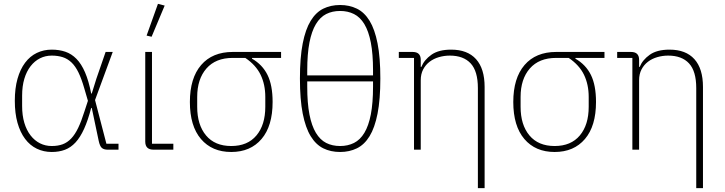

<svg xmlns="http://www.w3.org/2000/svg" viewBox="-20 -778 3766 998"><path d="M596 0H540Q520 0 509.5 -9Q499 -18 493 -46L457 -217H454Q437 -152 417 -108Q397 -64 372.5 -37.5Q348 -11 317.5 0.5Q287 12 249 12Q207 12 171.5 -5Q136 -22 110.5 -56Q85 -90 71 -139.5Q57 -189 57 -254Q57 -319 71 -368.5Q85 -418 110.5 -452Q136 -486 171.5 -503Q207 -520 249 -520Q288 -520 320 -509Q352 -498 377.5 -472Q403 -446 422 -402Q441 -358 454 -292H457L481 -369L529 -508H566L474 -258L533 -31H596ZM249 -19Q281 -19 305.5 -28Q330 -37 350 -58Q370 -79 386.5 -113.5Q403 -148 419 -199L437 -254L418 -319Q404 -368 388 -401Q372 -434 351.5 -453.5Q331 -473 305.5 -481Q280 -489 249 -489Q216 -489 188 -475Q160 -461 139 -434Q118 -407 106.5 -368.5Q95 -330 95 -281V-227Q95 -178 106.5 -139.5Q118 -101 139 -74Q160 -47 188 -33Q216 -19 249 -19Z M881 0H778Q735 0 735 -42V-508H770V-31H881ZM768 -587 742 -593 801 -758 836 -749Z M1290 -477V-473Q1344 -442 1370.5 -388.5Q1397 -335 1397 -248Q1397 -123 1339.5 -55.5Q1282 12 1182 12Q1082 12 1024.5 -55.5Q967 -123 967 -248Q967 -372 1025.5 -440Q1084 -508 1190 -508H1441V-477ZM1190 -477Q1101 -477 1053 -422Q1005 -367 1005 -274V-223Q1005 -129 1051 -74Q1097 -19 1182 -19Q1267 -19 1313 -74Q1359 -129 1359 -223V-274Q1359 -339 1334.5 -389.5Q1310 -440 1255 -477Z M1748 -752Q1796 -752 1835 -733Q1874 -714 1901 -670Q1928 -626 1942.5 -552.5Q1957 -479 1957 -370Q1957 -261 1942.5 -187.5Q1928 -114 1901 -70Q1874 -26 1835 -7Q1796 12 1748 12Q1699 12 1660.5 -7Q1622 -26 1595 -70Q1568 -114 1553.5 -187.5Q1539 -261 1539 -370Q1539 -479 1553.5 -552.5Q1568 -626 1595 -670Q1622 -714 1660.5 -733Q1699 -752 1748 -752ZM1748 -19Q1788 -19 1820 -35Q1852 -51 1874 -87.5Q1896 -124 1907.5 -183Q1919 -242 1919 -328V-355H1577V-328Q1577 -242 1588.5 -183Q1600 -124 1622 -87.5Q1644 -51 1675.5 -35Q1707 -19 1748 -19ZM1577 -386H1919V-412Q1919 -498 1907.5 -557Q1896 -616 1874 -652.5Q1852 -689 1820 -705Q1788 -721 1748 -721Q1707 -721 1675.5 -705Q1644 -689 1622 -652.5Q1600 -616 1588.5 -557Q1577 -498 1577 -412Z M2132 0V-477H2053V-508H2125Q2167 -508 2167 -467V-430H2170Q2185 -467 2222.5 -493.5Q2260 -520 2325 -520Q2410 -520 2454.5 -470.5Q2499 -421 2499 -326V200H2464V-320Q2464 -408 2426.5 -448.5Q2389 -489 2318 -489Q2289 -489 2261.5 -481Q2234 -473 2213 -457Q2192 -441 2179.5 -417Q2167 -393 2167 -361V0Z M2971 -477V-473Q3025 -442 3051.5 -388.5Q3078 -335 3078 -248Q3078 -123 3020.5 -55.5Q2963 12 2863 12Q2763 12 2705.5 -55.5Q2648 -123 2648 -248Q2648 -372 2706.5 -440Q2765 -508 2871 -508H3122V-477ZM2871 -477Q2782 -477 2734 -422Q2686 -367 2686 -274V-223Q2686 -129 2732 -74Q2778 -19 2863 -19Q2948 -19 2994 -74Q3040 -129 3040 -223V-274Q3040 -339 3015.5 -389.5Q2991 -440 2936 -477Z M3267 0V-477H3188V-508H3260Q3302 -508 3302 -467V-430H3305Q3320 -467 3357.5 -493.5Q3395 -520 3460 -520Q3545 -520 3589.5 -470.5Q3634 -421 3634 -326V200H3599V-320Q3599 -408 3561.5 -448.5Q3524 -489 3453 -489Q3424 -489 3396.5 -481Q3369 -473 3348 -457Q3327 -441 3314.5 -417Q3302 -393 3302 -361V0Z"/></svg>

Font: IBM Plex Sans ExtLt
Style: Regular
Weight: 200
Designer: Mike Abbink, Paul van der Laan, Pieter van Rosmalen
Foundry: Bold Monday
Version: Version 3.005